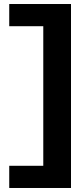

<svg xmlns="http://www.w3.org/2000/svg" viewBox="-20 -744 408 956"><path d="M26 192H333.5V-724H26V-613.5H195.5V81.5H26Z"/></svg>

Font: Anybody UltraCondensed Thin
Style: Bold
Weight: 700
Version: Version 1.111